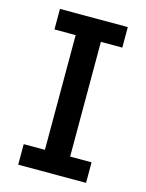

<svg xmlns="http://www.w3.org/2000/svg" viewBox="-108 -764 631 831"><g transform="rotate(15 208.0 -349.0)"><path d="M360 0V-92H264V-606H360V-698H56V-606H151V-92H56V0Z"/></g></svg>

Font: IBMKR Medm
Style: Regular
Weight: 500
Designer: Mike Abbink; Paul van der Laan; Pieter van Rosmalen; Wujin Sim; Chorong Kim; Dohee Lee;
Foundry: Sandoll Inc.
Version: Version 1.002